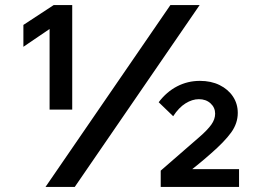

<svg xmlns="http://www.w3.org/2000/svg" viewBox="-20 -735 1017 755"><path d="M274 0H159L650 -715H765ZM920 0H612V-64L765 -197Q796 -224 811 -245Q826 -266 826 -288Q826 -312 808 -328.5Q790 -345 762 -345Q736 -345 709.5 -328.5Q683 -312 661 -278L604 -333Q635 -374 676.5 -395.5Q718 -417 766 -417Q810 -417 843.5 -400.5Q877 -384 896 -355.5Q915 -327 915 -291Q915 -250 889 -214Q863 -178 809 -131Q783 -108 762 -91Q741 -74 720 -57L716 -70H920ZM191 -715H264V-304H175V-621L72 -551V-637Z"/></svg>

Font: Wix Madefor Display SemiBold
Style: Regular
Weight: 600
Designer: Dalton Maag Ltd
Foundry: Dalton Maag Ltd
Version: Version 3.100